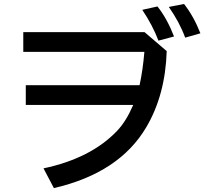

<svg xmlns="http://www.w3.org/2000/svg" viewBox="-20 -898 1039 974"><path d="M98.1 -734.9H713.4L825.7 -638.7Q818.8 -416.5 722.2 -252.9Q585.4 -20.5 253.4 56.2L200.7 -43.9Q440.9 -94.7 573.7 -233.9Q619.6 -281.7 655.8 -365.7H110.8V-465.8H688Q704.6 -541.5 712.4 -634.8H98.1ZM783.7 -691.9Q754.4 -769.5 701.7 -848.1L778.8 -865.2Q827.6 -804.2 862.8 -712.9ZM919.4 -707Q891.1 -784.7 836.4 -862.8L913.6 -877.9Q962.4 -815.9 996.6 -729Z"/></svg>

Font: UDEV Gothic 35
Style: Bold
Weight: 700
Version: v2.1.0; ttfautohint (v1.8.4.7-5d5b-dirty) -l 6 -r 45 -G 200 